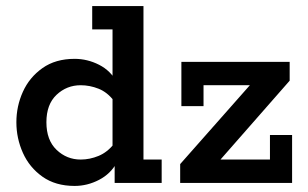

<svg xmlns="http://www.w3.org/2000/svg" viewBox="-20 -603 1016 633"><path d="M226 10Q163 10 120 -20.5Q77 -51 55.5 -99Q34 -147 34 -200Q34 -253 55.5 -300.5Q77 -348 120 -378.5Q163 -409 226 -409Q268 -409 306.5 -389.5Q345 -370 365 -332H351V-506H284V-583H453V-77H513V0H358V-73L365 -67Q345 -30 306.5 -10Q268 10 226 10ZM246 -77Q276 -77 305 -89Q334 -101 356 -129L351 -87V-308L356 -270Q334 -299 305 -310.5Q276 -322 246 -322Q200 -322 166.5 -290.5Q133 -259 133 -200Q133 -141 166.5 -109Q200 -77 246 -77ZM574 0V-62L832 -354L846 -322H651V-253H578V-399H935V-337L678 -44L665 -77H870V-158H943V0Z"/></svg>

Font: Rokkitt SemiBold SemiBold
Style: Regular
Weight: 600
Version: Version 3.103